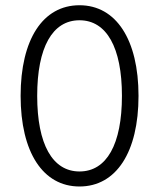

<svg xmlns="http://www.w3.org/2000/svg" viewBox="-20 -692 594 718"><path d="M277.3 -672.4C140.1 -672.4 57.1 -544.4 57.1 -333.5C57.1 -122.6 140.6 5.4 277.3 5.4C414.6 5.4 498 -123 498 -333.5C498 -543 414.6 -672.4 277.3 -672.4ZM277.3 -616.2C378.4 -616.2 436 -514.6 436 -333.5C436 -152.3 378.9 -50.8 277.3 -50.8C176.3 -50.8 119.1 -152.3 119.1 -333.5C119.1 -514.6 175.8 -616.2 277.3 -616.2Z"/></svg>

Font: Estedad Light
Style: Regular
Weight: 300
Designer: Amin Abedi
Version: Version 7.3